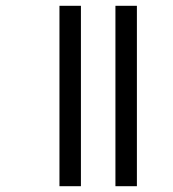

<svg xmlns="http://www.w3.org/2000/svg" viewBox="-20 -642 596 662"><path d="M378 0V-622H452V0ZM185 0V-622H259V0Z"/></svg>

Font: Noto Sans Bengali Condensed
Style: Regular
Weight: 400
Width: 3
Designer: Jelle Bosma - Monotype Design Team
Foundry: Monotype Imaging Inc.
Version: Version 2.003